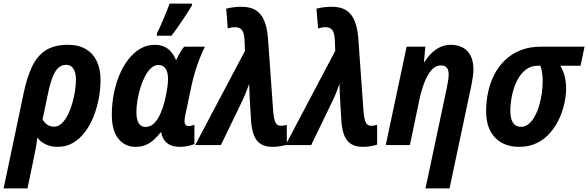

<svg xmlns="http://www.w3.org/2000/svg" viewBox="-64 -804 3259 1064"><path d="M-43.9 240.2 67.4 -289.6Q85.4 -375 113.3 -434.3Q141.1 -493.7 188.7 -524.7Q236.3 -555.7 312 -555.7Q372.1 -555.7 412.1 -531.7Q452.1 -507.8 472.7 -464.1Q493.2 -420.4 493.2 -361.8Q493.2 -310.1 483.2 -257.3Q473.1 -204.6 453.9 -156.7Q434.6 -108.9 406 -71.3Q377.4 -33.7 340.1 -12Q302.7 9.8 256.3 9.8Q217.8 9.8 189.2 -4.2Q160.6 -18.1 142.6 -41Q139.6 -12.7 134.3 16.6Q128.9 45.9 122.6 75.2L88.4 240.2ZM234.9 -102.1Q259.8 -102.1 279.3 -121.1Q298.8 -140.1 313.5 -170.4Q328.1 -200.7 337.9 -236.1Q347.7 -271.5 352.3 -304.7Q356.9 -337.9 356.9 -362.3Q356.9 -401.9 342.8 -423.3Q328.6 -444.8 303.2 -444.8Q278.3 -444.8 259.8 -428.5Q241.2 -412.1 227.1 -375.7Q212.9 -339.4 200.7 -279.8L171.9 -142.6Q181.2 -124.5 197.5 -113.3Q213.9 -102.1 234.9 -102.1Z M686.5 9.8Q628.4 9.8 592 -35.2Q555.7 -80.1 555.7 -168Q555.7 -226.6 566.4 -282.7Q577.1 -338.9 597.7 -388.2Q618.2 -437.5 647.5 -475.1Q676.8 -512.7 713.6 -534.2Q750.5 -555.7 793.9 -555.7Q837.4 -555.7 866 -533.9Q894.5 -512.2 910.2 -473.6H913.6Q919.4 -486.3 926.5 -499.5Q933.6 -512.7 941.4 -524.9Q949.2 -537.1 957 -545.4H1071.3Q1059.1 -520 1045.4 -486.6Q1031.7 -453.1 1019.5 -414.1Q1007.3 -375 998 -333L963.9 -170.4Q961.4 -160.2 960 -150.1Q958.5 -140.1 958.5 -132.8Q958.5 -117.7 965.1 -111.6Q971.7 -105.5 982.9 -105.5Q989.3 -105.5 997.6 -107.4Q1005.9 -109.4 1013.2 -112.8V-5.4Q999.5 0 977.8 4.9Q956.1 9.8 935.5 9.8Q899.9 9.8 877.7 -1.2Q855.5 -12.2 844.2 -30.5Q833 -48.8 829.6 -70.8H826.2Q808.6 -47.9 788.6 -29.5Q768.6 -11.2 743.7 -0.7Q718.8 9.8 686.5 9.8ZM742.7 -100.6Q770 -100.6 790.5 -121.3Q811 -142.1 825.4 -175Q839.8 -208 848.6 -243.7Q857.4 -280.3 862.3 -311.3Q867.2 -342.3 867.2 -366.7Q867.2 -403.3 854 -423.6Q840.8 -443.8 814 -443.8Q791.5 -443.8 772.7 -426.3Q753.9 -408.7 739 -379.9Q724.1 -351.1 713.6 -316.4Q703.1 -281.7 697.5 -247.1Q691.9 -212.4 691.9 -183.6Q691.9 -141.6 704.6 -121.1Q717.3 -100.6 742.7 -100.6ZM804.7 -606 806.2 -620.1Q814 -634.8 823.5 -656.2Q833 -677.7 843 -701.4Q853 -725.1 861.6 -746.8Q870.1 -768.6 876 -784.2H1000.5L999.5 -773.4Q989.7 -756.8 976.1 -735.6Q962.4 -714.4 947 -691.4Q931.6 -668.5 916.3 -646.5Q900.9 -624.5 886.2 -606Z M1446.8 9.8Q1404.3 9.8 1379.4 -7.1Q1354.5 -23.9 1342.8 -55.2Q1331.1 -86.4 1327.6 -130.4L1320.8 -241.7Q1319.3 -264.6 1318.4 -291.3Q1317.4 -317.9 1316.9 -338.9Q1313 -329.6 1309.1 -318.4Q1305.2 -307.1 1300.5 -295.4Q1295.9 -283.7 1291 -272.2Q1286.1 -260.7 1280.8 -249.5L1160.2 0H1017.6L1293.5 -522L1291 -583.5Q1288.6 -624 1275.9 -638.7Q1263.2 -653.3 1239.7 -653.3Q1229 -653.3 1219.2 -651.6Q1209.5 -649.9 1198.2 -646.5L1189.5 -755.9Q1207 -760.7 1229.5 -763.7Q1252 -766.6 1272.9 -766.6Q1325.2 -766.6 1355.7 -745.8Q1386.2 -725.1 1401.4 -686.5Q1416.5 -647.9 1420.9 -594.2L1450.2 -183.1Q1453.1 -153.3 1458.3 -136.7Q1463.4 -120.1 1471.9 -113.5Q1480.5 -106.9 1493.2 -106.9Q1500 -106.9 1507.6 -108.2Q1515.1 -109.4 1525.4 -112.3V-2.4Q1510.7 2.4 1489.7 6.1Q1468.8 9.8 1446.8 9.8Z M1947.3 9.8Q1904.8 9.8 1879.9 -7.1Q1855 -23.9 1843.3 -55.2Q1831.5 -86.4 1828.1 -130.4L1821.3 -241.7Q1819.8 -264.6 1818.8 -291.3Q1817.9 -317.9 1817.4 -338.9Q1813.5 -329.6 1809.6 -318.4Q1805.7 -307.1 1801 -295.4Q1796.4 -283.7 1791.5 -272.2Q1786.6 -260.7 1781.2 -249.5L1660.6 0H1518.1L1793.9 -522L1791.5 -583.5Q1789.1 -624 1776.4 -638.7Q1763.7 -653.3 1740.2 -653.3Q1729.5 -653.3 1719.7 -651.6Q1710 -649.9 1698.7 -646.5L1689.9 -755.9Q1707.5 -760.7 1730 -763.7Q1752.4 -766.6 1773.4 -766.6Q1825.7 -766.6 1856.2 -745.8Q1886.7 -725.1 1901.9 -686.5Q1917 -647.9 1921.4 -594.2L1950.7 -183.1Q1953.6 -153.3 1958.7 -136.7Q1963.9 -120.1 1972.4 -113.5Q1981 -106.9 1993.7 -106.9Q2000.5 -106.9 2008.1 -108.2Q2015.6 -109.4 2025.9 -112.3V-2.4Q2011.2 2.4 1990.2 6.1Q1969.2 9.8 1947.3 9.8Z M2293.9 240.2 2412.6 -319.3Q2416.5 -339.4 2419.4 -357.9Q2422.4 -376.5 2422.4 -391.1Q2422.4 -416.5 2411.9 -429Q2401.4 -441.4 2378.9 -441.4Q2350.6 -441.4 2328.4 -417.2Q2306.2 -393.1 2289.6 -351.3Q2272.9 -309.6 2261.2 -256.8L2207.5 0H2073.7L2189.5 -545.4H2293L2285.6 -460.9H2289.1Q2307.1 -489.7 2329.1 -511Q2351.1 -532.2 2377.4 -543.9Q2403.8 -555.7 2434.6 -555.7Q2472.2 -555.7 2500.5 -540.5Q2528.8 -525.4 2544.2 -495.1Q2559.6 -464.8 2559.6 -418.9Q2559.6 -400.9 2556.4 -378.2Q2553.2 -355.5 2547.9 -329.6L2427.2 240.2Z M2812 9.8Q2728.5 9.8 2679.2 -41.7Q2629.9 -93.3 2629.9 -187.5Q2629.9 -241.7 2641.1 -293.9Q2652.3 -346.2 2675.8 -391.6Q2699.2 -437 2735.6 -471.7Q2772 -506.3 2821.5 -525.9Q2871.1 -545.4 2935.1 -545.4H3175.3L3153.3 -439.9H3040.5Q3054.2 -419.4 3063.7 -387.2Q3073.2 -355 3073.2 -312Q3073.2 -276.9 3064.2 -233.9Q3055.2 -190.9 3035.9 -148.2Q3016.6 -105.5 2986.1 -69.6Q2955.6 -33.7 2912.4 -12Q2869.1 9.8 2812 9.8ZM2823.2 -101.1Q2846.2 -101.1 2865 -116.2Q2883.8 -131.3 2898.4 -157.5Q2913.1 -183.6 2923.1 -216.3Q2933.1 -249 2938.2 -284.9Q2943.4 -320.8 2943.4 -354.5Q2943.4 -381.3 2939.9 -402.3Q2936.5 -423.3 2930.7 -439.9H2918Q2877.4 -439.9 2848.4 -416.7Q2819.3 -393.6 2800.8 -356Q2782.2 -318.4 2773.2 -274.2Q2764.2 -230 2764.2 -188.5Q2764.2 -146.5 2778.8 -123.8Q2793.5 -101.1 2823.2 -101.1Z"/></svg>

Font: Open Sans SemiCondensed
Style: Bold Italic
Weight: 700
Width: 4
Italic angle: -12°
Designer: Monotype Design Team
Foundry: Monotype Imaging Inc.
Version: Version 3.003